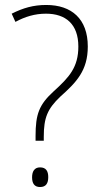

<svg xmlns="http://www.w3.org/2000/svg" viewBox="-20 -744 405 772"><path d="M123 -197V-178H156V-194C156 -271 171 -306 222 -355C287 -413 333 -460 333 -557C333 -668 268 -724 166 -724C114 -724 73 -712 27 -689L42 -656C81 -677 120 -689 165 -689C244 -689 295 -647 295 -557C295 -474 259 -434 196 -377C137 -323 123 -285 123 -197ZM109 -31C109 -7 118 8 141 8C165 8 174 -7 174 -32C174 -56 165 -71 141 -71C118 -71 109 -54 109 -31Z"/></svg>

Font: Noto Sans Lao SemiCondensed ExtraLight
Style: Regular
Weight: 200
Width: 4
Designer: Monotype Design Team
Foundry: Monotype Imaging Inc.
Version: Version 2.003